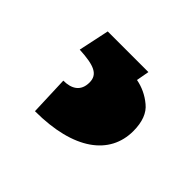

<svg xmlns="http://www.w3.org/2000/svg" viewBox="-71 -97 419 419"><g transform="rotate(45 139.0 112.5)"><path d="M42 66.4C88.9 68.8 107.9 77.1 107.9 102.1C107.9 128.9 89.8 139.6 64.5 139.6L67.9 230.5C187.5 230.5 250.5 182.1 250.5 109.4C250.5 81.5 242.7 61 227.5 48.8C212.4 36.1 195.3 28.3 177.2 24.9L182.6 -4.9H57.1Z"/></g></svg>

Font: Vazirmatn Black
Style: Regular
Weight: 900
Designer: Saber Rastikerdar
Foundry: Saber Rastikerdar
Version: Version 33.003